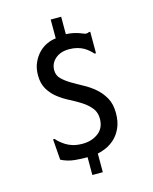

<svg xmlns="http://www.w3.org/2000/svg" viewBox="-127 -861 828 1038"><g transform="rotate(-15 286.5 -342.0)"><path d="M258.8 -6.8Q245.1 -6.8 227.5 -7.3Q210 -7.8 189.5 -9.8Q168.9 -11.7 148.9 -17.6Q128.9 -23.4 112.3 -32.2L103.5 -148.4H112.3Q119.1 -139.6 130.9 -129.4Q142.6 -119.1 159.2 -108.4Q175.8 -97.7 198.7 -90.8Q221.7 -84 252.9 -84Q303.7 -84 340.3 -111.3Q377 -138.7 377 -191.4Q377 -226.6 357.4 -251Q337.9 -275.4 308.6 -294.4Q279.3 -313.5 245.6 -330.6Q211.9 -347.7 182.6 -370.1Q153.3 -392.6 133.8 -424.8Q114.3 -457 114.3 -503.9Q114.3 -543.9 128.4 -574.7Q142.6 -605.5 163.6 -626.5Q184.6 -647.5 210 -658.7Q235.4 -669.9 258.8 -671.9V-777.3H317.4V-679.7Q340.8 -678.7 358.4 -674.8Q376 -670.9 388.7 -666.5Q401.4 -662.1 410.2 -658.2Q418.9 -654.3 424.8 -654.3Q429.7 -654.3 433.1 -655.3Q436.5 -656.2 440.4 -658.2H448.2V-538.1H440.4Q431.6 -547.9 419.4 -558.6Q407.2 -569.3 392.6 -577.6Q377.9 -585.9 357.9 -591.3Q337.9 -596.7 312.5 -596.7Q264.6 -596.7 235.4 -571.3Q206.1 -545.9 206.1 -507.8Q206.1 -478.5 225.6 -459Q245.1 -439.5 274.4 -421.9Q303.7 -404.3 337.4 -386.2Q371.1 -368.2 400.4 -343.3Q429.7 -318.4 449.2 -283.7Q468.8 -249 468.8 -198.2Q468.8 -149.4 453.1 -115.2Q437.5 -81.1 414.1 -59.6Q390.6 -38.1 364.7 -26.9Q338.9 -15.6 317.4 -11.7V92.8H258.8Z"/></g></svg>

Font: Padauk Grand Pro
Style: Regular
Weight: 400
Designer: Debbi Hosken
Foundry: SIL
Version: Version 2.8.2